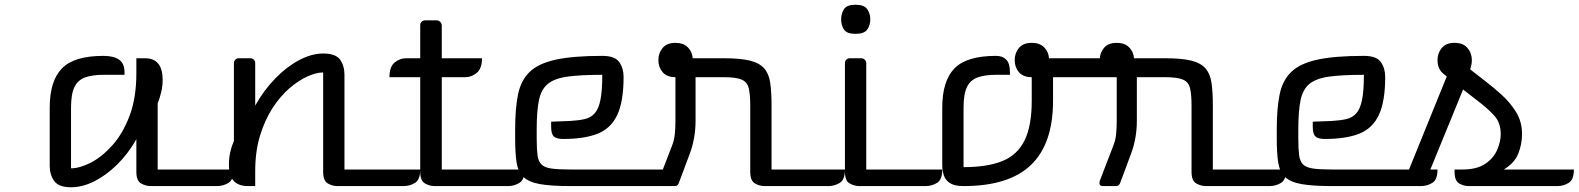

<svg xmlns="http://www.w3.org/2000/svg" viewBox="-20 -786 6668 811"><path d="M280 -331V-75Q316 -75 362.5 -98.5Q409 -122 453.5 -171Q498 -220 527 -296Q556 -372 556 -477V-540H592Q667 -540 667 -449Q667 -422 661 -397Q655 -372 646 -349V-70H967Q967 -27 945 -13.5Q923 0 897 0H617Q595 0 575.5 -11.5Q556 -23 556 -60V-198Q521 -136 474.5 -90.5Q428 -45 378 -20Q328 5 280 5Q228 5 209 -21.5Q190 -48 190 -85V-331Q190 -444 241.5 -497Q293 -550 417 -550Q460 -550 483 -534Q506 -518 506 -480V-470H417Q370 -470 339.5 -459Q309 -448 294.5 -418.5Q280 -389 280 -331Z M1058 0H1028Q987 0 967 -22Q947 -44 947 -91Q947 -118 952.5 -143Q958 -168 968 -191V-520Q968 -528 974 -534Q980 -540 988 -540H1038Q1046 -540 1052 -534Q1058 -528 1058 -520V-340Q1095 -406 1143.5 -455.5Q1192 -505 1244.5 -532.5Q1297 -560 1345 -560Q1398 -560 1416.5 -534Q1435 -508 1435 -470V-70H1755Q1755 -27 1733 -13.5Q1711 0 1685 0H1405Q1383 0 1364 -11.5Q1345 -23 1345 -60V-480Q1317 -480 1279.5 -463.5Q1242 -447 1203 -413.5Q1164 -380 1131.5 -330Q1099 -280 1078.5 -213.5Q1058 -147 1058 -63Z M1946 -460H1846V-70H2196Q2196 -27 2174 -13.5Q2152 0 2126 0H1816Q1794 0 1774.5 -11.5Q1755 -23 1755 -60V-460H1625Q1625 -504 1647 -522Q1669 -540 1695 -540H1755V-680Q1755 -688 1761 -694Q1767 -700 1775 -700H1825Q1833 -700 1839 -694Q1845 -688 1846 -680V-540H2016Q2016 -497 1994 -478.5Q1972 -460 1946 -460Z M2247 -240V-200Q2247 -156 2250.5 -130Q2254 -104 2267.5 -91Q2281 -78 2310 -74Q2339 -70 2389 -70H2835Q2835 -27 2813 -13.5Q2791 0 2765 0H2389Q2307 0 2260 -8.5Q2213 -17 2190.5 -39Q2168 -61 2162 -100Q2156 -139 2156 -200V-241Q2156 -327 2168 -386.5Q2180 -446 2217 -482Q2254 -518 2327.5 -534Q2401 -550 2524 -550Q2577 -550 2595.5 -524Q2614 -498 2614 -461Q2614 -358 2587.5 -301Q2561 -244 2505 -221.5Q2449 -199 2358 -199Q2331 -199 2319.5 -209.5Q2308 -220 2308 -251V-272L2387 -275Q2424 -277 2450 -283Q2476 -289 2492.5 -308Q2509 -327 2516.5 -365.5Q2524 -404 2524 -470Q2433 -470 2378 -462.5Q2323 -455 2294.5 -432Q2266 -409 2256.5 -363Q2247 -317 2247 -240Z M2894 -138 2847 -12Q2842 0 2830 0H2774Q2760 0 2760 -13Q2760 -20 2764 -29L2818 -169Q2828 -194 2830.5 -220.5Q2833 -247 2833 -274V-460Q2797 -460 2779 -481Q2761 -502 2761 -532Q2761 -562 2779 -583.5Q2797 -605 2833 -605Q2867 -605 2885.5 -586Q2904 -567 2906 -540H3036Q3107 -540 3147.5 -530Q3188 -520 3208 -497Q3228 -474 3233.5 -435.5Q3239 -397 3239 -340V-70H3549Q3549 -27 3527 -13.5Q3505 0 3479 0H3210Q3188 0 3168.5 -11.5Q3149 -23 3149 -60V-340Q3149 -388 3142.5 -414Q3136 -440 3112 -450Q3088 -460 3036 -460H2918V-274Q2918 -240 2912 -205Q2906 -170 2894 -138Z M3639 -70H3960Q3960 -27 3938 -13.5Q3916 0 3890 0H3610Q3588 0 3568.5 -11.5Q3549 -23 3549 -60V-520Q3549 -528 3555 -534Q3561 -540 3569 -540H3618Q3626 -540 3632.5 -534Q3639 -528 3639 -520ZM3533 -704Q3533 -729 3545 -747.5Q3557 -766 3594 -766Q3630 -766 3643 -747.5Q3656 -729 3656 -704Q3656 -679 3643 -661Q3630 -643 3594 -643Q3557 -643 3545 -661Q3533 -679 3533 -704Z M4266 -532Q4266 -562 4284 -583.5Q4302 -605 4338 -605Q4372 -605 4390.5 -586Q4409 -567 4411 -540H4769Q4769 -497 4747 -478.5Q4725 -460 4699 -460H4428V-360Q4428 -179 4335 -89.5Q4242 0 4050 0Q4013 0 3993.5 -12Q3974 -24 3967 -44.5Q3960 -65 3960 -90V-331Q3960 -444 4011.5 -497Q4063 -550 4187 -550Q4215 -550 4230.5 -534Q4246 -518 4246 -480V-470H4187Q4140 -470 4109.5 -459Q4079 -448 4064.5 -418.5Q4050 -389 4050 -331V-80Q4150 -80 4213.5 -105.5Q4277 -131 4307.5 -192.5Q4338 -254 4338 -360V-460Q4302 -460 4284 -481Q4266 -502 4266 -532Z M4758 -138 4711 -12Q4706 0 4694 0H4638Q4624 0 4624 -13Q4624 -20 4628 -29L4682 -169Q4692 -194 4694.5 -220.5Q4697 -247 4697 -274V-460Q4661 -460 4643 -481Q4625 -502 4625 -532Q4625 -562 4643 -583.5Q4661 -605 4697 -605Q4731 -605 4749.5 -586Q4768 -567 4770 -540H4900Q4971 -540 5011.5 -530Q5052 -520 5072 -497Q5092 -474 5097.5 -435.5Q5103 -397 5103 -340V-70H5413Q5413 -27 5391 -13.5Q5369 0 5343 0H5074Q5052 0 5032.5 -11.5Q5013 -23 5013 -60V-340Q5013 -388 5006.5 -414Q5000 -440 4976 -450Q4952 -460 4900 -460H4782V-274Q4782 -240 4776 -205Q4770 -170 4758 -138Z M5464 -240V-200Q5464 -156 5467.5 -130Q5471 -104 5484.5 -91Q5498 -78 5527 -74Q5556 -70 5606 -70H6052Q6052 -27 6030 -13.5Q6008 0 5982 0H5606Q5524 0 5477 -8.5Q5430 -17 5407.5 -39Q5385 -61 5379 -100Q5373 -139 5373 -200V-241Q5373 -327 5385 -386.5Q5397 -446 5434 -482Q5471 -518 5544.5 -534Q5618 -550 5741 -550Q5794 -550 5812.5 -524Q5831 -498 5831 -461Q5831 -358 5804.5 -301Q5778 -244 5722 -221.5Q5666 -199 5575 -199Q5548 -199 5536.5 -209.5Q5525 -220 5525 -251V-272L5604 -275Q5641 -277 5667 -283Q5693 -289 5709.5 -308Q5726 -327 5733.5 -365.5Q5741 -404 5741 -470Q5650 -470 5595 -462.5Q5540 -455 5511.5 -432Q5483 -409 5473.5 -363Q5464 -317 5464 -240Z M6052 -532Q6052 -562 6070 -583.5Q6088 -605 6124 -605Q6160 -605 6178.5 -583.5Q6197 -562 6197 -532Q6197 -519 6194.5 -509.5Q6192 -500 6190 -493L6253 -444Q6287 -418 6323 -385.5Q6359 -353 6384 -312.5Q6409 -272 6409 -219Q6409 -177 6393 -137Q6377 -97 6332 -70H6628Q6628 -27 6606 -13.5Q6584 0 6558 0H6184Q6162 0 6143 -11.5Q6124 -23 6124 -60V-70H6157Q6218 -70 6253.5 -94Q6289 -118 6304 -153Q6319 -188 6319 -219Q6319 -267 6293 -296Q6267 -325 6232 -352L6160 -408L5998 -12Q5993 0 5981 0H5925Q5911 0 5911 -13Q5911 -20 5915 -29L6091 -463L6075 -476Q6052 -496 6052 -532Z"/></svg>

Font: Warnes
Style: Regular
Weight: 400
Designer: Eduardo Rodriguez Tunni
Foundry: Eduardo Rodriguez Tunni
Version: Version 1.002; ttfautohint (v1.8.4.7-5d5b);gftools[0.9.23]